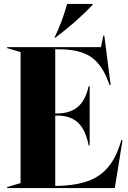

<svg xmlns="http://www.w3.org/2000/svg" viewBox="-20 -950 647 970"><path d="M16 -5 84 -25V-687L16 -707V-712H490L502 -770H507L539 -520H534L525 -543Q493 -627 437 -664Q381 -701 276 -701H259V-377H279Q341 -380 377 -413.5Q413 -447 428 -515H433V-215H428Q413 -291 377.5 -327Q342 -363 279 -366H259V-11H277Q411 -15 481 -64Q551 -113 584 -214L593 -242H599L560 0H16ZM319 -930H448V-926Q413 -888 361.5 -842.5Q310 -797 260 -760H255Q273 -795 290.5 -842Q308 -889 319 -930Z"/></svg>

Font: Nyght Serif Bold
Style: Regular
Weight: 700
Designer: Maksym Kobuzan
Version: Version 0.410